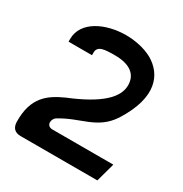

<svg xmlns="http://www.w3.org/2000/svg" viewBox="-142 -699 770 808"><g transform="rotate(30 242.5 -295.0)"><path d="M45 -445H159V-458C159 -491 193 -493 243 -493C314 -493 354 -465 354 -411C354 -352 297 -294 152 -235C84 -204 22 -164 25 -43C26 -16 40 0 69 0H442L467 -91H171C140 -91 141 -126 161 -139C249 -194 332 -187 390 -276C485 -426 445 -517 370 -560C332 -581 283 -590 242 -590C145 -590 45 -545 45 -458Z"/></g></svg>

Font: Charger
Style: ExBd
Weight: 400
Designer: Jasper
Foundry: Cannot Into Space Fonts
Version: Version 0.99